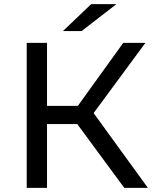

<svg xmlns="http://www.w3.org/2000/svg" viewBox="-20 -907 751 927"><path d="M580 0 353 -308H207V0H109V-700H207V-396H356L575 -700H682L432 -361L694 0ZM284 -757 420 -887H542L374 -757Z"/></svg>

Font: Montserrat Medium
Style: Regular
Weight: 500
Designer: Julieta Ulanovsky
Foundry: Julieta Ulanovsky
Version: Version 9.000; ttfautohint (v1.8.4.7-5d5b)